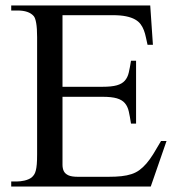

<svg xmlns="http://www.w3.org/2000/svg" viewBox="-20 -682 651 702"><path d="M531.2 0H21V-18.6H43.9Q48.3 -18.6 54.9 -19.3Q61.5 -20 69.1 -21.7Q76.7 -23.4 83.7 -26.4Q90.8 -29.3 96.2 -33.7Q101.1 -38.1 104.7 -43.5Q108.4 -48.8 110.8 -58.1Q113.3 -67.4 114.5 -81.5Q115.7 -95.7 115.7 -117.7V-546.4Q115.7 -578.6 112.3 -597.9Q108.9 -617.2 103 -623.5Q85.4 -643.6 43.9 -643.6H21V-662.1H529.3L539.1 -518.1H519.5Q516.1 -532.2 513.4 -545.7Q510.7 -559.1 506.1 -571.3Q501.5 -583.5 494.1 -593.5Q486.8 -603.5 473.9 -610.8Q460.9 -618.2 441.2 -622.3Q421.4 -626.5 392.1 -626.5H208.5V-364.7H354.5Q388.2 -364.7 407.2 -370.1Q426.3 -375.5 436.5 -387.2Q446.8 -398.9 450.9 -417Q455.1 -435.1 459 -460H477.5V-230H459Q455.1 -255.9 450.9 -274.4Q446.8 -293 436.5 -304.9Q426.3 -316.9 407.2 -322.5Q388.2 -328.1 354.5 -328.1H208.5V-80.1Q208.5 -66.4 213.1 -56.6Q217.8 -46.9 229.5 -41.3Q241.2 -35.6 264.6 -35.6H376.5Q403.3 -35.6 423.8 -37.8Q444.3 -40 460.7 -45.4Q477.1 -50.8 490 -60.3Q502.9 -69.8 515.4 -84.2Q527.8 -98.6 540.5 -118.9Q553.2 -139.2 568.8 -166.5H588.9Z"/></svg>

Font: Doulos SIL CyrE
Style: Regular
Weight: 400
Designer: Walt Agee, Victor Gaultney, Peter Martin, Debbi Hosken, Becca Hirsbrunner
Foundry: SIL International
Version: Version 5.000